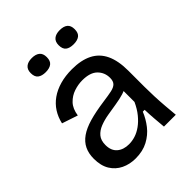

<svg xmlns="http://www.w3.org/2000/svg" viewBox="-203 -831 963 963"><g transform="rotate(-45 278.5 -349.5)"><path d="M198 13Q156 13 122 -3.5Q88 -20 68 -52.5Q48 -85 48 -135Q48 -172 61.5 -200Q75 -228 103.5 -248Q132 -268 177 -281Q222 -294 287 -303Q324 -308 347.5 -313Q371 -318 382 -329.5Q393 -341 393 -364Q393 -402 367 -428Q341 -454 285 -454Q256 -454 226 -444Q196 -434 173.5 -410.5Q151 -387 145 -345L61 -373Q69 -409 87.5 -438Q106 -467 135 -487.5Q164 -508 202.5 -519Q241 -530 288 -530Q353 -530 396.5 -508Q440 -486 461.5 -440.5Q483 -395 483 -324V-209Q483 -178 484.5 -141.5Q486 -105 489 -68.5Q492 -32 495 0H411Q408 -32 405.5 -64Q403 -96 402 -128H389Q374 -91 349 -59Q324 -27 286.5 -7Q249 13 198 13ZM225 -61Q247 -61 269.5 -68Q292 -75 314.5 -91Q337 -107 357.5 -132Q378 -157 394 -192V-292L420 -287Q404 -271 377.5 -263Q351 -255 319 -250Q287 -245 255 -239.5Q223 -234 196.5 -223.5Q170 -213 154 -194Q138 -175 138 -142Q138 -102 162 -81.5Q186 -61 225 -61ZM383 -612Q355 -612 340.5 -623.5Q326 -635 326 -662Q326 -687 341 -699.5Q356 -712 383 -712Q411 -712 425.5 -700Q440 -688 440 -662Q440 -635 425 -623.5Q410 -612 383 -612ZM185 -612Q158 -612 143 -623.5Q128 -635 128 -662Q128 -687 143 -699.5Q158 -712 185 -712Q212 -712 227 -700Q242 -688 242 -662Q242 -635 227 -623.5Q212 -612 185 -612Z"/></g></svg>

Font: Bricolage Grotesque
Style: Regular
Weight: 400
Designer: Mathieu Triay
Foundry: Atelier Triay
Version: Version 1.001;gftools[0.9.33.dev8+g029e19f]